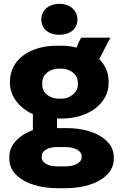

<svg xmlns="http://www.w3.org/2000/svg" viewBox="-20 -771 627 1004"><path d="M290 -589C346 -589 385 -620 385 -669C385 -717 346 -751 290 -751C235 -751 196 -717 196 -669C196 -620 235 -589 290 -589ZM32 -336C32 -266 82 -206 152 -174V-91C81 -65 29 -13 29 46V62C29 152 137 213 280 213H324C468 213 575 151 575 61V49C575 -40 469 -101 330 -101H290C286 -101 282 -101 278 -101V-152C281 -151 285 -151 289 -151H302C443 -151 548 -230 548 -337V-345C548 -393 529 -431 499 -462L557 -574H405C396 -561 388 -543 381 -522C358 -528 332 -532 304 -532H278C137 -532 32 -460 32 -344ZM201 -341C201 -383 243 -412 286 -412H301C345 -412 387 -383 387 -341V-326C387 -287 345 -255 302 -255H286C243 -255 201 -283 201 -326ZM198 46C198 17 231 -2 279 -2H322C372 -2 407 18 407 46V51C407 79 372 99 322 99H279C231 99 198 80 198 51Z"/></svg>

Font: Fixel Display ExtraBold
Style: Regular
Weight: 800
Designer: AlfaBravo + MacPaw
Foundry: Kyrylo Tkachov, Marchela Mozhyna, Serhii Makarenko, Maria Weinstein, Zakhar Kryvoshyya
Version: Version 1.211